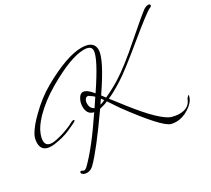

<svg xmlns="http://www.w3.org/2000/svg" viewBox="-153 -930 1511 1372"><g transform="rotate(-30 602.5 -244.5)"><path d="M947 168Q936 168 926.5 166.5Q917 165 907 163Q843 145 649 -119L590 -207Q573 -199 556 -194Q539 -189 522 -185Q351 59 269 140Q244 165 213 165Q196 165 184 157.5Q172 150 172 142Q172 131 183 131Q185 131 193 136Q200 140 205 140Q212 140 226 129Q278 79 340 0Q402 -79 473 -185Q420 -196 420 -260Q420 -290 433 -316Q450 -351 474 -351Q506 -351 549 -297Q691 -508 691 -570Q691 -609 631 -609Q523 -609 322 -492Q267 -460 221.5 -425Q176 -390 139 -352Q83 -293 66 -247Q53 -215 53 -191Q53 -145 105 -145Q136 -145 201 -165Q259 -184 292 -203Q306 -211 315 -211Q322 -211 322 -207Q322 -200 310 -194L246 -164Q217 -151 184 -142.5Q151 -134 116 -129Q108 -128 101 -127.5Q94 -127 87 -127Q9 -127 9 -198Q9 -237 28 -268Q41 -291 63 -318Q85 -345 117 -376Q201 -460 296 -514Q502 -630 623 -630Q724 -630 724 -556Q724 -481 576 -264L599 -233Q662 -261 727 -301Q772 -329 832 -375.5Q892 -422 967 -488Q1044 -555 1091 -594.5Q1138 -634 1154 -645Q1174 -657 1189 -657Q1205 -657 1205 -646Q1205 -636 1188 -630Q1160 -619 994 -483Q902 -407 838 -357.5Q774 -308 737 -285Q665 -239 612 -216L614 -214L694 -111Q777 -5 837.5 52.5Q898 110 935 121Q967 130 996 130Q1073 130 1096 71Q1101 58 1111 51Q1120 42 1120 49L1118 56Q1111 81 1093.5 100.5Q1076 120 1050 136Q1000 168 947 168ZM490 -209Q490 -210 492 -212L535 -277Q521 -291 509 -297Q498 -308 488 -308Q475 -308 467 -294.5Q459 -281 459 -262Q459 -224 490 -209ZM538 -209Q557 -213 578 -224L563 -245Z"/></g></svg>

Font: Whisper
Style: Regular
Weight: 400
Designer: Robert E. Leuschke
Foundry: Robert E. Leuschke
Version: Version 1.010; ttfautohint (v1.8.4.7-5d5b)